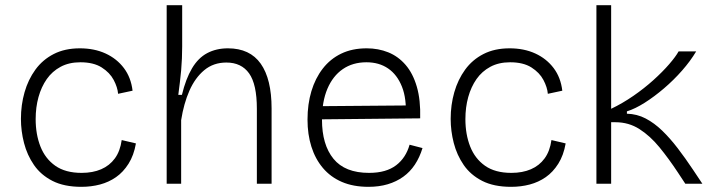

<svg xmlns="http://www.w3.org/2000/svg" viewBox="-20 -711 2758 743"><path d="M295 12Q228 12 183 -11Q138 -34 111.5 -72.5Q85 -111 73 -157.5Q61 -204 61 -251Q61 -305 75 -354Q89 -403 117 -441.5Q145 -480 188 -502Q231 -524 289 -524Q345 -524 388.5 -504Q432 -484 459.5 -447.5Q487 -411 493 -360L437 -348Q435 -373 420 -401.5Q405 -430 373.5 -450Q342 -470 291 -470Q247 -470 214.5 -452.5Q182 -435 161 -405Q140 -375 129 -335.5Q118 -296 118 -250Q118 -191 136.5 -144Q155 -97 194 -69.5Q233 -42 296 -42Q339 -42 371.5 -56Q404 -70 424.5 -98Q445 -126 451 -169L506 -156Q498 -110 477.5 -77.5Q457 -45 429 -25.5Q401 -6 367 3Q333 12 295 12Z M625 0V-302V-691H685V-531Q685 -508 684 -485Q683 -462 681 -438.5Q679 -415 676 -391.5Q673 -368 670 -344H684Q699 -406 723 -446.5Q747 -487 782 -505.5Q817 -524 862 -524Q947 -524 989 -464.5Q1031 -405 1031 -291V0H974V-290Q974 -385 944 -427Q914 -469 856 -469Q806 -469 770.5 -439.5Q735 -410 713 -360Q691 -310 681 -246V0Z M1406 12Q1347 12 1303 -7Q1259 -26 1229.5 -61Q1200 -96 1185 -143.5Q1170 -191 1170 -248Q1170 -308 1185 -358Q1200 -408 1229 -445.5Q1258 -483 1300.5 -503.5Q1343 -524 1399 -524Q1444 -524 1482.5 -508.5Q1521 -493 1549.5 -460Q1578 -427 1593 -375.5Q1608 -324 1606 -253L1203 -249V-300L1569 -303L1550 -260Q1554 -329 1535.5 -375.5Q1517 -422 1482 -446Q1447 -470 1398 -470Q1345 -470 1306.5 -443.5Q1268 -417 1247 -367.5Q1226 -318 1226 -248Q1226 -151 1270.5 -96.5Q1315 -42 1408 -42Q1442 -42 1468 -49.5Q1494 -57 1513 -71.5Q1532 -86 1545 -106Q1558 -126 1565 -151L1615 -138Q1604 -102 1585.5 -74Q1567 -46 1540.5 -27Q1514 -8 1480.5 2Q1447 12 1406 12Z M1958 12Q1891 12 1846 -11Q1801 -34 1774.5 -72.5Q1748 -111 1736 -157.5Q1724 -204 1724 -251Q1724 -305 1738 -354Q1752 -403 1780 -441.5Q1808 -480 1851 -502Q1894 -524 1952 -524Q2008 -524 2051.5 -504Q2095 -484 2122.5 -447.5Q2150 -411 2156 -360L2100 -348Q2098 -373 2083 -401.5Q2068 -430 2036.5 -450Q2005 -470 1954 -470Q1910 -470 1877.5 -452.5Q1845 -435 1824 -405Q1803 -375 1792 -335.5Q1781 -296 1781 -250Q1781 -191 1799.5 -144Q1818 -97 1857 -69.5Q1896 -42 1959 -42Q2002 -42 2034.5 -56Q2067 -70 2087.5 -98Q2108 -126 2114 -169L2169 -156Q2161 -110 2140.5 -77.5Q2120 -45 2092 -25.5Q2064 -6 2030 3Q1996 12 1958 12Z M2288 0V-691H2345V-290Q2389 -311 2431 -340Q2473 -369 2508.5 -401Q2544 -433 2569.5 -462.5Q2595 -492 2606 -512H2674Q2652 -475 2619.5 -438Q2587 -401 2549.5 -369Q2512 -337 2475 -313.5Q2438 -290 2406 -280V-271Q2445 -270 2478.5 -252.5Q2512 -235 2542.5 -205.5Q2573 -176 2602.5 -137.5Q2632 -99 2662 -54L2698 0H2632L2603 -44Q2568 -97 2532 -141Q2496 -185 2454.5 -211.5Q2413 -238 2362 -238H2345V0Z"/></svg>

Font: Bricolage Grotesque 96pt ExtraBold ExtraLight
Style: Regular
Weight: 250
Version: Version 1.001;gftools[0.9.33.dev8+g029e19f]